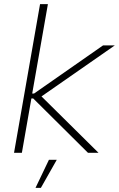

<svg xmlns="http://www.w3.org/2000/svg" viewBox="-20 -740 576 930"><path d="M86 0 132 -263H141L406 0H457L181 -273L536 -520H479L145 -287H136L212 -720H174L48 0ZM152 170H178L255 34H217Z"/></svg>

Font: Fixel Display ExtraLight
Style: Italic
Weight: 200
Italic angle: -10°
Designer: AlfaBravo + MacPaw
Foundry: Kyrylo Tkachov, Marchela Mozhyna, Serhii Makarenko, Maria Weinstein, Zakhar Kryvoshyya
Version: Version 1.210;Glyphs 3.2 (3217)